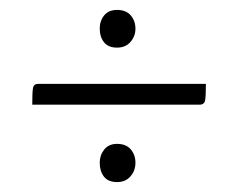

<svg xmlns="http://www.w3.org/2000/svg" viewBox="-20 -472 478 387"><path d="M45 -261Q45 -286 46.5 -294.5Q48 -303 57 -303H395Q395 -279 393.5 -270Q392 -261 382 -261ZM216 -105Q198 -105 189.5 -116Q181 -127 181 -144Q181 -159 190 -170.5Q199 -182 216 -182Q234 -182 243.5 -171Q253 -160 253 -144Q253 -128 243 -116.5Q233 -105 216 -105ZM216 -376Q198 -376 189.5 -387Q181 -398 181 -414Q181 -430 190 -441Q199 -452 216 -452Q234 -452 243.5 -441Q253 -430 253 -414Q253 -399 243 -387.5Q233 -376 216 -376Z"/></svg>

Font: Yanone Kaffeesatz ExtraLight Light
Style: Regular
Weight: 300
Version: Version 2.003